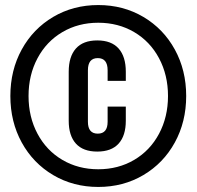

<svg xmlns="http://www.w3.org/2000/svg" viewBox="-20 -730 778 760"><path d="M21 -350Q21 -452 66 -534Q111 -616 190.5 -663Q270 -710 369 -710Q468 -710 547.5 -663Q627 -616 672 -534Q717 -452 717 -350Q717 -248 672 -166Q627 -84 547.5 -37Q468 10 369 10Q270 10 190.5 -37Q111 -84 66 -166Q21 -248 21 -350ZM645 -350Q645 -433 609.5 -499.5Q574 -566 511 -603Q448 -640 369 -640Q290 -640 227 -603Q164 -566 128.5 -499.5Q93 -433 93 -350Q93 -267 128.5 -200.5Q164 -134 227 -97Q290 -60 369 -60Q448 -60 511 -97Q574 -134 609.5 -200.5Q645 -267 645 -350ZM252 -252V-446Q252 -506 280.5 -538Q309 -570 365 -570Q421 -570 449.5 -538Q478 -506 478 -446V-410H406V-452Q406 -500 367 -500Q328 -500 328 -452V-248Q328 -201 367 -201Q406 -201 406 -248V-308H478V-252Q478 -193 449.5 -161.5Q421 -130 365 -130Q309 -130 280.5 -161.5Q252 -193 252 -252Z"/></svg>

Font: kids-team
Style: team
Weight: 400
Designer: Ryoichi Tsunekawa, Thomas Gollenia, Laura Emeder
Foundry: Ryoichi Tsunekawa, Thomas Gollenia, Laura Emeder
Version: Version 2.000